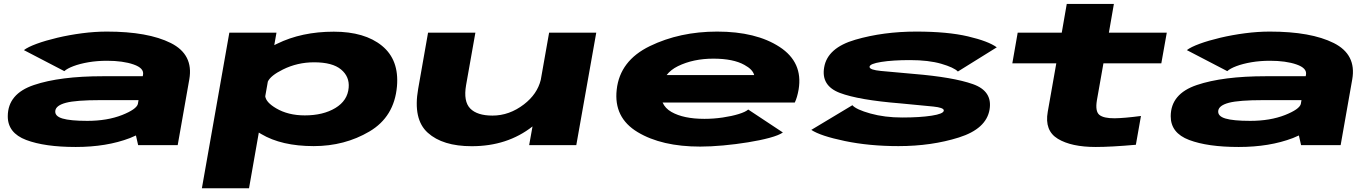

<svg xmlns="http://www.w3.org/2000/svg" viewBox="-20 -756 7148 1000"><path d="M699.5 0 688 -50.5Q673.5 -43.5 657 -37Q535.5 9.5 374.5 9.5Q213 9.5 116.5 -27Q20 -63.5 20.5 -151Q21 -267.5 156.5 -313.2Q292 -359 517 -359H723.5L725 -367Q731 -401 675.8 -420.2Q620.5 -439.5 537.5 -439.5Q486 -439.5 440.8 -431.8Q395.5 -424 362.5 -411.5Q329.5 -399 315 -385.5L104.5 -495Q125 -511 171.2 -528Q217.5 -545 279 -559.5Q340.5 -574 407.5 -582.8Q474.5 -591.5 536.5 -591.5Q751 -591.5 869.8 -531.8Q988.5 -472 966 -343L905.5 0ZM698 -214 701.5 -234.5H502Q376 -234.5 323.8 -220.8Q271.5 -207 268 -179Q264.5 -151 305.2 -138.8Q346 -126.5 434.5 -126.5Q538.5 -126.5 616 -157Q690 -186.5 698 -214Z M1031.5 224.5 1174.5 -586H1420L1408.5 -521Q1415.5 -524.5 1423 -528Q1551 -591 1718.5 -591Q1879.5 -591 1969.5 -517.5Q2059.5 -444 2047.5 -306Q2033.5 -147.5 1904.2 -71.2Q1775 5 1614 5Q1446.5 5 1340.5 -58Q1334 -61.5 1328 -65.5L1277 224.5ZM1361.5 -254.5Q1365.5 -223 1418 -192Q1480.5 -155 1567.5 -155Q1663 -155 1726.8 -193.5Q1790.5 -232 1796 -299.5Q1801 -357 1756.2 -394.2Q1711.5 -431.5 1616 -431.5Q1529 -431.5 1453.5 -394Q1389.5 -362.5 1375 -331Z M2736 0 2753.5 -97.5Q2622.5 5.5 2437 5.5Q2285.5 5.5 2207.8 -64.8Q2130 -135 2158 -293.5L2209.5 -586H2456L2407.5 -312.5Q2393 -228 2429 -191Q2465 -154 2545 -154Q2633 -154 2709 -212.5Q2778 -265.5 2796.5 -340L2840 -586H3085.5L2981.5 0Z M3627 7.5Q3426 7.5 3300.8 -68Q3175.5 -143.5 3192 -289Q3208.5 -440 3364.5 -515.8Q3520.5 -591.5 3715 -591.5Q3918 -591.5 4040.5 -511.5Q4163 -431.5 4139.5 -290Q4132 -247.5 4119.5 -222H3431Q3444.5 -191.5 3477 -173Q3540 -137 3649 -137Q3697 -137 3744.2 -144Q3791.5 -151 3827.2 -162Q3863 -173 3877 -185.5L4057.5 -66Q4037 -51.5 3988.2 -38.2Q3939.5 -25 3876 -14.8Q3812.5 -4.5 3746.8 1.5Q3681 7.5 3627 7.5ZM3452 -365H3908Q3900.5 -394.5 3857 -418Q3799 -450.5 3695.5 -450.5Q3591 -450.5 3511 -411.5Q3473.5 -393 3452 -365Z M4659.5 5Q4507.5 5 4380.2 -21.5Q4253 -48 4205.5 -79.5L4419.5 -208Q4439 -185.5 4513.2 -164.8Q4587.5 -144 4679 -144Q4771 -144 4832.2 -153.5Q4893.5 -163 4895.5 -179.5Q4896 -180.5 4895.5 -182Q4893.5 -195.5 4841.5 -201Q4785 -207 4670 -217.5Q4452 -235 4354 -272.2Q4256 -309.5 4272.5 -405Q4289.5 -507 4435 -549.2Q4580.5 -591.5 4752 -591.5Q4915 -591.5 5021.5 -566.5Q5128 -541.5 5171.5 -509.5L4969 -383.5Q4948.5 -404.5 4882.5 -423.8Q4816.5 -443 4719.5 -443Q4630 -443 4570.2 -433.5Q4510.5 -424 4509 -408.5Q4508.5 -407.5 4509 -406.5Q4511 -392 4568 -386.5Q4629.5 -380.5 4739.5 -371Q4944.5 -354 5047.2 -317.8Q5150 -281.5 5134 -185.5Q5117 -85 4974.2 -40Q4831.5 5 4659.5 5Z M5687 9.5Q5560 9.5 5489.8 -33Q5419.5 -75.5 5437 -173.5L5481.5 -426H5252.5L5280.5 -586H5510L5536 -735.5H5781.5L5755.5 -586H6057L6028.5 -426H5727L5693 -233.5Q5683.5 -176 5705.8 -157.8Q5728 -139.5 5785.5 -140Q5835 -140.5 5922.5 -152L5896 -2Q5765.5 9.5 5687 9.5Z M6756.5 0 6745 -50.5Q6730.5 -43.5 6714 -37Q6592.5 9.5 6431.5 9.5Q6270 9.5 6173.5 -27Q6077 -63.5 6077.5 -151Q6078 -267.5 6213.5 -313.2Q6349 -359 6574 -359H6780.5L6782 -367Q6788 -401 6732.8 -420.2Q6677.5 -439.5 6594.5 -439.5Q6543 -439.5 6497.8 -431.8Q6452.5 -424 6419.5 -411.5Q6386.5 -399 6372 -385.5L6161.5 -495Q6182 -511 6228.2 -528Q6274.5 -545 6336 -559.5Q6397.5 -574 6464.5 -582.8Q6531.5 -591.5 6593.5 -591.5Q6808 -591.5 6926.8 -531.8Q7045.5 -472 7023 -343L6962.5 0ZM6755 -214 6758.5 -234.5H6559Q6433 -234.5 6380.8 -220.8Q6328.5 -207 6325 -179Q6321.5 -151 6362.2 -138.8Q6403 -126.5 6491.5 -126.5Q6595.5 -126.5 6673 -157Q6747 -186.5 6755 -214Z"/></svg>

Font: Anybody UltraExpanded ExtraBold
Style: Italic
Weight: 800
Width: 9
Italic angle: -10°
Designer: Tyler Finck
Foundry: Etcetera Type Company
Version: Version 1.010; ttfautohint (v1.8.3) -l 8 -r 50 -G 200 -x 14 